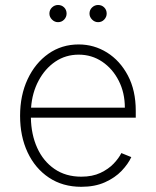

<svg xmlns="http://www.w3.org/2000/svg" viewBox="-20 -730 618 762"><path d="M302.6 11.4Q228.7 11.4 174 -25.2Q119.3 -61.8 89.5 -125.4Q59.7 -188.9 59.7 -270.2Q59.7 -351.9 89.7 -415.8Q119.7 -479.8 172.2 -516.7Q224.8 -553.6 292.3 -553.6Q353.3 -553.6 404.8 -521.5Q456.3 -489.3 487.6 -430.2Q518.8 -371.1 518.8 -290.1V-263.1H102.6Q103.7 -196 127.7 -143.1Q151.6 -90.2 196.2 -59.5Q240.8 -28.8 302.6 -28.8Q346.9 -28.8 378.7 -43.9Q410.5 -58.9 431.1 -80.6Q451.7 -102.3 461.6 -122.5L501.1 -106.5Q488.6 -79.2 462.5 -51.8Q436.4 -24.5 396.5 -6.6Q356.5 11.4 302.6 11.4ZM103.3 -302.6H475.5Q475.5 -361.9 451.3 -409.4Q427.2 -457 385.7 -485.1Q344.1 -513.1 292.3 -513.1Q240.4 -513.1 199.4 -485.3Q158.4 -457.4 133 -409.6Q107.6 -361.9 103.3 -302.6ZM210.2 -642Q196.7 -642 186.4 -652.3Q176.1 -662.6 176.1 -676.1Q176.1 -690.7 186.4 -700.5Q196.7 -710.2 210.2 -710.2Q224.8 -710.2 234.6 -700.5Q244.3 -690.7 244.3 -676.1Q244.3 -662.6 234.6 -652.3Q224.8 -642 210.2 -642ZM369.3 -642Q355.8 -642 345.5 -652.3Q335.2 -662.6 335.2 -676.1Q335.2 -690.7 345.5 -700.5Q355.8 -710.2 369.3 -710.2Q383.9 -710.2 393.6 -700.5Q403.4 -690.7 403.4 -676.1Q403.4 -662.6 393.6 -652.3Q383.9 -642 369.3 -642Z"/></svg>

Font: Inter Extra Light BETA
Style: Regular
Weight: 200
Designer: Rasmus Andersson
Foundry: rsms
Version: Version 3.011;git-f93a4a705